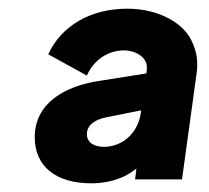

<svg xmlns="http://www.w3.org/2000/svg" viewBox="-20 -775 481 442"><path d="M190 -353C219 -353 245 -359 268 -370C277 -375 285 -380 294 -387L291 -362H399L433 -609C434 -616 434 -622 434 -628C434 -649 428 -669 417 -689C393 -728 338 -755 273 -755C190 -755 122 -717 91 -650L180 -601C196 -638 230 -659 265 -659C294 -659 318 -642 318 -621C318 -619 318 -617 318 -615L317 -606L210 -589C128 -577 60 -537 60 -459C60 -391 110 -353 190 -353ZM305 -521 304 -514C298 -472 265 -437 219 -437C198 -437 180 -446 180 -466C180 -490 204 -501 225 -505Z"/></svg>

Font: Plus Jakarta Sans ExtraBold
Style: Italic
Weight: 800
Italic angle: -8°
Designer: Gumpita Rahayu
Foundry: Tokotype
Version: Version 2.071;gftools[0.9.30]